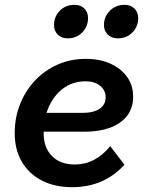

<svg xmlns="http://www.w3.org/2000/svg" viewBox="-20 -760 608 796"><path d="M496 -77Q411 16 279 16Q207 16 153.5 -11.5Q100 -39 70.5 -89.5Q41 -140 41 -208Q41 -273 63.5 -329Q86 -385 126 -427Q166 -469 219.5 -492.5Q273 -516 335 -516Q394 -516 438 -496Q482 -476 507 -441Q532 -406 532 -359Q532 -291 478.5 -252.5Q425 -214 329 -214H161Q161 -211 161 -207Q161 -148 195.5 -113Q230 -78 290 -78Q375 -78 437 -154ZM335 -423Q277 -423 234.5 -387.5Q192 -352 173 -292H321Q368 -292 393 -309Q418 -326 418 -357Q418 -386 395 -404.5Q372 -423 335 -423ZM260 -601Q235 -601 219.5 -616.5Q204 -632 204 -656Q204 -691 228 -715.5Q252 -740 289 -740Q315 -740 330 -724.5Q345 -709 345 -685Q345 -650 321 -625.5Q297 -601 260 -601ZM468 -601Q443 -601 427 -616.5Q411 -632 411 -656Q411 -691 435.5 -715.5Q460 -740 497 -740Q522 -740 537.5 -724.5Q553 -709 553 -685Q553 -650 529 -625.5Q505 -601 468 -601Z"/></svg>

Font: Wix Madefor Text SemiBold
Style: Italic
Weight: 600
Italic angle: -12°
Designer: Dalton Maag Ltd
Foundry: Dalton Maag Ltd
Version: Version 3.100